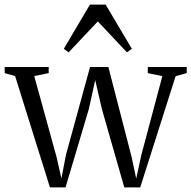

<svg xmlns="http://www.w3.org/2000/svg" viewBox="-30 -815 834 838"><path d="M-9.5 -496V-522.5H182.5V-496L119.5 -483L217 -129L238 -36L258 -139.5L363 -522.5H443L544.5 -129.5L564.5 -35.5L587 -139L678.5 -482.5L615 -496V-522.5H785V-496L736.5 -482.5L582 3H512.5L415 -338L385.5 -465.5L357.5 -338L256 3H188L36 -483ZM269.5 -586.5 248.5 -602 362.5 -795H431L545.5 -602L524 -586.5L397 -721.5Z"/></svg>

Font: Merriweather 96pt Light
Style: Regular
Weight: 300
Version: Version 2.100